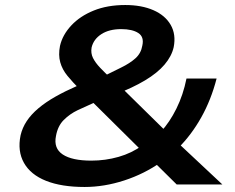

<svg xmlns="http://www.w3.org/2000/svg" viewBox="-20 -735 937 765"><path d="M317 10Q225 10 163.5 -14.5Q102 -39 75.5 -86Q49 -133 62 -196Q69 -226 86.5 -252.5Q104 -279 133 -303.5Q162 -328 201 -350Q240 -372 288 -393L326 -411L297 -380Q270 -407 249 -432.5Q228 -458 220 -487Q212 -516 219 -552Q229 -596 264 -633.5Q299 -671 353.5 -693Q408 -715 479 -715Q544 -715 591 -694.5Q638 -674 660 -636Q682 -598 672 -547Q664 -511 635.5 -477.5Q607 -444 557.5 -414.5Q508 -385 440 -359L464 -386L642 -211L621 -210Q656 -248 683 -302.5Q710 -357 723 -422H843Q821 -337 782 -267.5Q743 -198 691 -146L693 -162L866 0H684L594 -89L623 -90Q555 -42 475 -16Q395 10 317 10ZM344 -95Q400 -95 452.5 -110Q505 -125 546 -155L537 -142L333 -344L386 -340L351 -324Q321 -311 289.5 -296Q258 -281 234 -257Q210 -233 203 -193Q193 -144 230 -119.5Q267 -95 344 -95ZM463 -619Q415 -619 384 -599Q353 -579 345 -546Q341 -523 350.5 -504Q360 -485 379.5 -464.5Q399 -444 424 -421L380 -425Q426 -448 462 -465.5Q498 -483 520 -503Q542 -523 547 -553Q555 -588 531 -603.5Q507 -619 463 -619Z"/></svg>

Font: Nunito Sans 10pt Expanded
Style: Bold Italic
Weight: 700
Width: 7
Italic angle: -9°
Designer: Vernon Adams
Foundry: Vernon Adams
Version: Version 3.101;gftools[0.9.27]